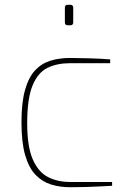

<svg xmlns="http://www.w3.org/2000/svg" viewBox="-20 -779 530 805"><path d="M274 6Q231 6 194 -5.5Q157 -17 129 -46Q101 -75 85.5 -128.5Q70 -182 70 -266Q70 -349 85 -402Q100 -455 127 -484Q154 -513 191.5 -524.5Q229 -536 274 -536Q307 -536 355.5 -534.5Q404 -533 442 -530V-514H274Q219 -514 179 -494.5Q139 -475 116.5 -420.5Q94 -366 94 -262Q94 -163 118 -109.5Q142 -56 182.5 -36Q223 -16 274 -16H450V0Q428 1 400.5 2.5Q373 4 341 5Q309 6 274 6ZM264 -673Q252 -673 252 -685V-747Q252 -759 264 -759H275Q281 -759 284 -755.5Q287 -752 287 -747V-685Q287 -673 275 -673Z"/></svg>

Font: Exo Thin Thin
Style: Regular
Weight: 250
Version: Version 2.000